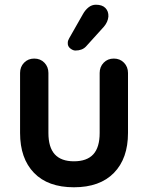

<svg xmlns="http://www.w3.org/2000/svg" viewBox="-20 -783 627 813"><path d="M522 -474V-220Q522 -112 462.5 -51Q403 10 293 10Q183 10 124 -51Q65 -112 65 -220V-474Q65 -500 82 -517.5Q99 -535 125 -535Q151 -535 168 -517.5Q185 -500 185 -474V-220Q185 -159 212 -129.5Q239 -100 293 -100Q348 -100 375 -129.5Q402 -159 402 -220V-474Q402 -500 419 -517.5Q436 -535 462 -535Q488 -535 505 -517.5Q522 -500 522 -474ZM267 -602Q267 -611 273 -621L331 -723Q341 -741 355 -752Q369 -763 386 -763Q413 -763 426.5 -749Q440 -735 439 -713Q437 -690 420 -670L344 -586Q328 -569 299 -569Q289 -569 277.5 -578Q266 -587 267 -602Z"/></svg>

Font: Quicksand
Style: Bold
Weight: 700
Version: Version 3.000